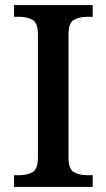

<svg xmlns="http://www.w3.org/2000/svg" viewBox="-20 -734 418 754"><path d="M35 0V-46H57Q87 -46 108 -58Q129 -70 129 -115V-599Q129 -644 108 -656Q87 -668 57 -668H35V-714H344V-668H321Q291 -668 270 -656Q249 -644 249 -599V-115Q249 -70 270 -58Q291 -46 321 -46H344V0Z"/></svg>

Font: Noto Serif Khojki Medium
Style: Regular
Weight: 500
Version: Version 2.003